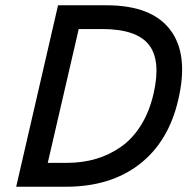

<svg xmlns="http://www.w3.org/2000/svg" viewBox="-20 -710 729 730"><path d="M41.5 0 200.7 -689.9H384.8Q556.6 -689.9 627.4 -596.4Q698.2 -502.9 657.7 -330.6Q621.1 -171.4 510.5 -85.7Q399.9 0 230.5 0ZM161.6 -90.8H233.9Q293.9 -90.8 345.7 -106.2Q397.5 -121.6 441.2 -152.6Q484.9 -183.6 516.6 -234.9Q548.3 -286.1 564 -354.5Q592.8 -480.5 545.9 -540Q499 -599.6 367.7 -599.6H279.3Z"/></svg>

Font: HK Grotesk Medium Italic
Style: Regular
Weight: 500
Italic angle: -13°
Designer: Alfredo Marco Pradil and Stefan Peev
Foundry: Hanken Design Co.
Version: Version 1.000;PS 001.000;hotconv 1.0.88;makeotf.lib2.5.64775